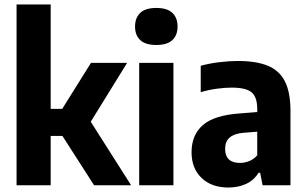

<svg xmlns="http://www.w3.org/2000/svg" viewBox="-20 -828 1368 858"><path d="M54 0V-808H206.5V-341.5H258L386.5 -547H548L385.5 -284L566 0H400.5L259 -220.5H206.5V0Z M602 0V-547H755V0ZM678.5 -627Q630 -627 606.8 -648.8Q583.5 -670.5 583.5 -709.5Q583.5 -748.5 606.8 -770.5Q630 -792.5 678.5 -792.5Q727 -792.5 750.2 -770.5Q773.5 -748.5 773.5 -709.5Q773.5 -670.5 750.2 -648.8Q727 -627 678.5 -627Z M1001 10Q925 10 880.5 -33Q836 -76 836 -147.5Q836 -225 886.5 -269Q937 -313 1050.5 -321L1129.5 -327.5V-340.5Q1129.5 -395 1103.8 -415.8Q1078 -436.5 1015.5 -436.5Q985.5 -436.5 948.5 -431.5Q911.5 -426.5 877 -416V-534Q914.5 -544.5 959.2 -550Q1004 -555.5 1043.5 -555.5Q1124.5 -555.5 1176.2 -534.5Q1228 -513.5 1253 -464.8Q1278 -416 1278 -332V0H1153.5L1142.5 -56H1135.5Q1113.5 -21 1078.2 -5.5Q1043 10 1001 10ZM986 -163.5Q986 -100 1052.5 -100Q1072 -100 1092.2 -107.5Q1112.5 -115 1129.5 -134V-239.5L1067 -234.5Q986 -227.5 986 -163.5Z"/></svg>

Font: Encode Sans SemiCondensed SemiCondensed
Style: Bold
Weight: 700
Width: 4
Designer: Multiple Designers
Foundry: Impallari Type
Version: Version 3.000; ttfautohint (v1.8.3) -l 8 -r 50 -G 200 -x 14 